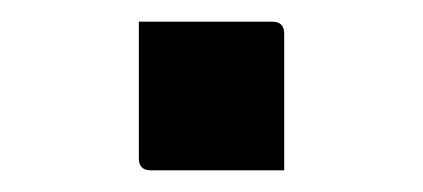

<svg xmlns="http://www.w3.org/2000/svg" viewBox="-20 -402 390 177"><path d="M242 -245H119Q108 -245 108 -256V-382H231Q242 -382 242 -371Z"/></svg>

Font: Recursive Sn Lnr St
Style: Regular
Weight: 400
Version: Version 1.079;hotconv 1.0.112;makeotfexe 2.5.65598; ttfautoh